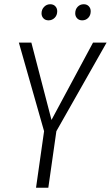

<svg xmlns="http://www.w3.org/2000/svg" viewBox="-20 -886 523 906"><path d="M483 -685 246 -267 208 0H150L188 -267L69 -685H128L223 -320L419 -685ZM176 -823Q176 -841 188 -853.5Q200 -866 217 -866Q232 -866 241 -856.5Q250 -847 250 -833Q250 -814 238 -802Q226 -790 209 -790Q194 -790 185 -799.5Q176 -809 176 -823ZM335 -823Q335 -842 346.5 -854Q358 -866 375 -866Q390 -866 399 -856.5Q408 -847 408 -833Q408 -814 396.5 -802Q385 -790 368 -790Q353 -790 344 -799.5Q335 -809 335 -823Z"/></svg>

Font: Fira Sans Extra Condensed Light
Style: Italic
Weight: 300
Width: 3
Italic angle: -8°
Designer: Carrois Corporate & Edenspiekermann AG
Foundry: Carrois Corporate GbR & Edenspiekermann AG
Version: Version 4.203